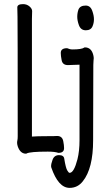

<svg xmlns="http://www.w3.org/2000/svg" viewBox="-20 -731 540 932"><path d="M433 -463Q435 -454 435 -448.5Q435 -443 434 -436.5Q433 -430 433 -416L432 -50Q432 87 382 149Q357 181 318 181Q263 181 229 82Q228 78 228 76Q228 64 235 45Q243 22 266.5 22Q290 22 292 40Q299 83 306 95.5Q313 108 318 108Q339 108 356 42Q366 2 366 -51V-417Q357 -416 336 -416Q320 -416 310 -415Q283 -415 279 -440Q275 -460 275 -474Q275 -497 305 -497H306Q319 -491 332 -491Q376 -491 389 -500L390 -501H392Q424 -501 433 -463ZM429 -603Q421 -584 396.5 -584Q372 -584 363 -609Q355 -631 355 -649.5Q355 -668 361 -685Q369 -704 396 -704Q419 -704 428 -678Q436 -656 436 -637.5Q436 -619 429 -603ZM135 -68Q160 -70 205 -70Q250 -70 257 -71Q282 -71 287 -46Q291 -26 291 -12Q291 11 264 11H263Q246 5 212 5Q126 5 109 14L108 15H106Q78 15 66 -21Q63 -31 63 -37.5Q63 -44 64.5 -50.5Q66 -57 66 -70Q66 -621 65 -649.5Q64 -678 64 -695Q64 -711 92 -711Q110 -711 123 -700Q136 -689 136 -677Q136 -665 135 -639Z"/></svg>

Font: Moon Stars Kai HW
Style: Bold
Weight: 700
Designer: GuiWonder
Version: Version 1.101